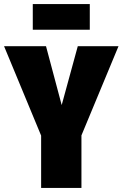

<svg xmlns="http://www.w3.org/2000/svg" viewBox="-38 -923 602 943"><path d="M544 -696 362 -258V0H164V-257L-18 -696H188L265 -407L344 -696ZM403 -777H123V-903H403Z"/></svg>

Font: Fira Sans Extra Condensed Black
Style: Regular
Weight: 900
Width: 1
Designer: Carrois Corporate & Edenspiekermann AG
Foundry: Carrois Corporate GbR & Edenspiekermann AG
Version: Version 4.203